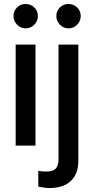

<svg xmlns="http://www.w3.org/2000/svg" viewBox="-20 -734 471 968"><path d="M59 0V-509H159V0ZM109 -591Q84 -591 66 -609.5Q48 -628 48 -653Q48 -679 66 -696.5Q84 -714 109 -714Q135 -714 153 -696.5Q171 -679 171 -653Q171 -628 153 -609.5Q135 -591 109 -591ZM325 -591Q300 -591 282 -609.5Q264 -628 264 -653Q264 -679 282 -696.5Q300 -714 325 -714Q351 -714 369 -696.5Q387 -679 387 -653Q387 -628 369 -609.5Q351 -591 325 -591ZM230 214Q214 214 198.5 211.5Q183 209 173 207V127Q190 131 213 131Q246 131 260.5 116.5Q275 102 275 69V-509H375V76Q375 142 337.5 178Q300 214 230 214Z"/></svg>

Font: Red Hat Display Medium
Style: Regular
Weight: 500
Designer: Pentagram, MCKL
Foundry: Pentagram, MCKL
Version: Version 1.023